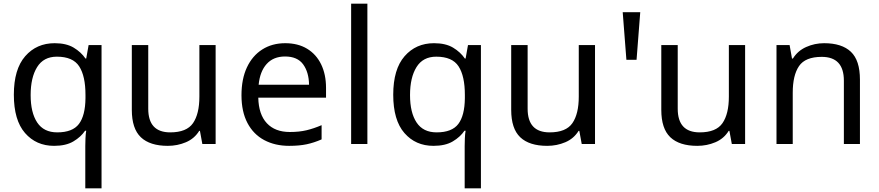

<svg xmlns="http://www.w3.org/2000/svg" viewBox="-20 -780 4759 1040"><path d="M442 11Q442 -7 443 -31Q444 -55 447 -72H441Q418 -38 377.5 -14Q337 10 273 10Q176 10 115.5 -59.5Q55 -129 55 -267Q55 -405 116.5 -475.5Q178 -546 276 -546Q339 -546 379 -522Q419 -498 443 -463H447L460 -536H530V240H442ZM290 -63Q373 -63 407.5 -108.5Q442 -154 443 -248V-266Q443 -368 409 -420.5Q375 -473 288 -473Q216 -473 181 -416.5Q146 -360 146 -265Q146 -170 181.5 -116.5Q217 -63 290 -63Z M1148 -536V0H1076L1063 -71H1059Q1033 -29 987 -9.5Q941 10 889 10Q792 10 743 -36.5Q694 -83 694 -185V-536H783V-191Q783 -63 902 -63Q991 -63 1025.5 -113Q1060 -163 1060 -257V-536Z M1525 -546Q1594 -546 1643.5 -516Q1693 -486 1719.5 -431.5Q1746 -377 1746 -304V-251H1379Q1381 -160 1425.5 -112.5Q1470 -65 1550 -65Q1601 -65 1640.5 -74.5Q1680 -84 1722 -102V-25Q1681 -7 1641 1.5Q1601 10 1546 10Q1470 10 1411.5 -21Q1353 -52 1320.5 -113.5Q1288 -175 1288 -264Q1288 -352 1317.5 -415Q1347 -478 1400.5 -512Q1454 -546 1525 -546ZM1524 -474Q1461 -474 1424.5 -433.5Q1388 -393 1381 -321H1654Q1653 -389 1622 -431.5Q1591 -474 1524 -474Z M1970 0H1882V-760H1970Z M2497 11Q2497 -7 2498 -31Q2499 -55 2502 -72H2496Q2473 -38 2432.5 -14Q2392 10 2328 10Q2231 10 2170.5 -59.5Q2110 -129 2110 -267Q2110 -405 2171.5 -475.5Q2233 -546 2331 -546Q2394 -546 2434 -522Q2474 -498 2498 -463H2502L2515 -536H2585V240H2497ZM2345 -63Q2428 -63 2462.5 -108.5Q2497 -154 2498 -248V-266Q2498 -368 2464 -420.5Q2430 -473 2343 -473Q2271 -473 2236 -416.5Q2201 -360 2201 -265Q2201 -170 2236.5 -116.5Q2272 -63 2345 -63Z M3203 -536V0H3131L3118 -71H3114Q3088 -29 3042 -9.5Q2996 10 2944 10Q2847 10 2798 -36.5Q2749 -83 2749 -185V-536H2838V-191Q2838 -63 2957 -63Q3046 -63 3080.5 -113Q3115 -163 3115 -257V-536Z M3448 -714 3428 -456H3373L3353 -714Z M4016 -536V0H3944L3931 -71H3927Q3901 -29 3855 -9.5Q3809 10 3757 10Q3660 10 3611 -36.5Q3562 -83 3562 -185V-536H3651V-191Q3651 -63 3770 -63Q3859 -63 3893.5 -113Q3928 -163 3928 -257V-536Z M4444 -546Q4540 -546 4589 -499.5Q4638 -453 4638 -349V0H4551V-343Q4551 -472 4431 -472Q4342 -472 4308 -422Q4274 -372 4274 -278V0H4186V-536H4257L4270 -463H4275Q4301 -505 4347 -525.5Q4393 -546 4444 -546Z"/></svg>

Font: Noto Sans Tifinagh Ahaggar
Style: Regular
Weight: 400
Designer: JamraPatel
Foundry: JamraPatel LLC
Version: Version 2.006; ttfautohint (v1.8.4.7-5d5b)